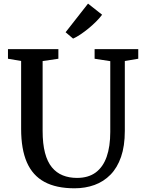

<svg xmlns="http://www.w3.org/2000/svg" viewBox="-20 -1008 780 1036"><path d="M382 8Q283.5 8 219.8 -26.5Q156 -61 125 -132Q94 -203 94 -312.5V-679L23 -691V-743H295V-691L210 -678.5V-302Q210 -232 222.8 -183.5Q235.5 -135 260 -105.2Q284.5 -75.5 318.8 -61.8Q353 -48 395.5 -48Q456.5 -48 496.2 -77.2Q536 -106.5 555.5 -162Q575 -217.5 575 -296V-678L490.5 -691V-743H726V-691L653.5 -679V-301.5Q653.5 -220 633.2 -161.5Q613 -103 576.2 -65.5Q539.5 -28 490 -10Q440.5 8 382 8ZM374 -800 334 -834 455 -988.5 531 -928.5Q517.5 -910.5 498.2 -891.2Q479 -872 457.2 -854.2Q435.5 -836.5 414.2 -822.2Q393 -808 375 -800Z"/></svg>

Font: Merriweather Light 18pt Medium
Style: Regular
Weight: 500
Version: Version 2.100